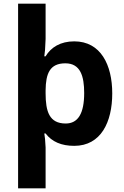

<svg xmlns="http://www.w3.org/2000/svg" viewBox="-20 -780 672 1040"><path d="M588 -274C588 -428 526 -556 382 -556C308 -556 256 -524 227 -475H220L224 -510L227 -569V-760H78V240H227V19L224 -27L220 -57H227C261 -12 313 10 382 10C527 10 588 -119 588 -274ZM436 -276C436 -166 403 -111 336 -111C247 -111 227 -176 227 -275V-291C228 -382 250 -437 334 -437C416 -437 436 -367 436 -276Z"/></svg>

Font: Passageway
Style: Regular
Weight: 700
Foundry: Ascender Corporation
Version: Version 1.11